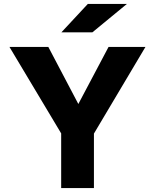

<svg xmlns="http://www.w3.org/2000/svg" viewBox="-20 -953 785 973"><path d="M456 0H290V-277L28 -715H225L377 -426L530 -715H717L456 -276ZM623 -933 448 -789H291L425 -933Z"/></svg>

Font: Wix Madefor Text ExtraBold
Style: Regular
Weight: 800
Designer: Dalton Maag Ltd
Foundry: Dalton Maag Ltd
Version: Version 3.100